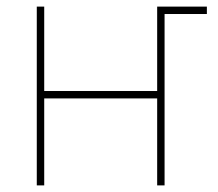

<svg xmlns="http://www.w3.org/2000/svg" viewBox="-20 -561 660 581"><path d="M458.5 -518.6V-541H606V-518.6ZM466.3 -285.6V-263.2H106V-285.6ZM113.8 -541V0H91.3V-541ZM478 -541V0H455.6V-541Z"/></svg>

Font: Inter 17pt Thin
Style: Regular
Weight: 250
Version: Version 4.001;git-66647c0bb